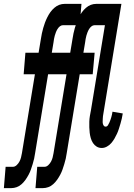

<svg xmlns="http://www.w3.org/2000/svg" viewBox="-72 -755 692 990"><path d="M-52 215 -43 105H-5Q5 105 14 96.5Q23 88 28.5 77.5Q34 67 36.5 56.5Q39 46 41 35L108 -372H50L59 -483H127L139 -555Q141 -569 144 -583Q147 -597 151 -611Q155 -625 160 -638.5Q165 -652 172 -666Q179 -680 187.5 -692Q196 -704 208 -714.5Q220 -725 233.5 -730Q247 -735 261 -735H348L339 -625H252Q244 -625 236.5 -619Q229 -613 224 -604.5Q219 -596 216 -588Q213 -580 210.5 -571.5Q208 -563 206.5 -554Q205 -545 204 -537L195 -483H302L292 -372H176L109 35Q107 49 104 63Q101 77 96.5 91Q92 105 87.5 118.5Q83 132 75.5 146Q68 160 59.5 172Q51 184 39.5 194.5Q28 205 14 210Q0 215 -14 215ZM111 215 120 105H158Q168 105 177 96.5Q186 88 191.5 77.5Q197 67 199.5 56.5Q202 46 204 35L271 -372H213L222 -483H290L302 -555Q304 -569 307 -583Q310 -597 314 -611Q318 -625 323 -638.5Q328 -652 335 -666Q342 -680 350.5 -692Q359 -704 371 -714.5Q383 -725 396.5 -730Q410 -735 424 -735H511L502 -625H415Q407 -625 399.5 -619Q392 -613 387 -604.5Q382 -596 379 -588Q376 -580 373.5 -571.5Q371 -563 369.5 -554Q368 -545 367 -537L358 -483H416L406 -372H339L272 35Q270 49 267 63Q264 77 259.5 91Q255 105 250.5 118.5Q246 132 238.5 146Q231 160 222.5 172Q214 184 202.5 194.5Q191 205 177 210Q163 215 149 215ZM453 8Q438 8 426.5 1Q415 -6 407.5 -17.5Q400 -29 396 -43Q392 -57 390.5 -70.5Q389 -84 388.5 -98.5Q388 -113 388.5 -128Q389 -143 391.5 -157.5Q394 -172 397 -187L469 -625H414L423 -735H554L461 -169Q460 -163 459 -156.5Q458 -150 458 -144Q458 -138 457.5 -131.5Q457 -125 458 -119Q459 -113 462.5 -107.5Q466 -102 472 -102Q480 -102 484.5 -109Q489 -116 492 -123Q495 -130 497.5 -137Q500 -144 502 -151Q504 -158 505.5 -165Q507 -172 508 -179L561 -170Q559 -157 556 -143.5Q553 -130 549 -117Q545 -104 541 -91Q537 -78 531 -65Q525 -52 518 -40Q511 -28 501.5 -17Q492 -6 479 1Q466 8 453 8Z"/></svg>

Font: Iosevka Extrabold Extended
Style: Italic
Weight: 800
Width: 7
Italic angle: -9°
Monospace: yes
Designer: Belleve Invis
Foundry: Belleve Invis
Version: Version 32.5.0; ttfautohint (v1.8.4)